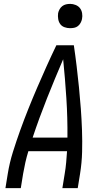

<svg xmlns="http://www.w3.org/2000/svg" viewBox="-20 -968 540 988"><path d="M8 0 20 -74Q29 -130 46.5 -186Q64 -242 84 -297.5Q104 -353 126 -408Q148 -463 171.5 -517.5Q195 -572 219.5 -626.5Q244 -681 270 -735H360Q368 -681 374.5 -626.5Q381 -572 386.5 -517.5Q392 -463 396 -408Q400 -353 402 -297.5Q404 -242 402.5 -186Q401 -130 392 -74L380 0H301L313 -74Q318 -103 320.5 -132Q323 -161 325 -190H126Q117 -161 110.5 -132Q104 -103 99 -74L87 0ZM327 -260Q328 -362 321.5 -462.5Q315 -563 305 -663Q262 -563 222 -462.5Q182 -362 148 -260ZM340 -823Q326 -823 312 -828Q298 -833 290 -844Q282 -855 279.5 -870Q277 -885 279 -900Q281 -910 286.5 -920Q292 -930 300.5 -936.5Q309 -943 319.5 -945.5Q330 -948 341 -948Q355 -948 369 -942.5Q383 -937 391.5 -926Q400 -915 402.5 -900Q405 -885 402 -870Q400 -860 394.5 -850Q389 -840 380.5 -833.5Q372 -827 361.5 -825Q351 -823 340 -823Z"/></svg>

Font: Iosevka Term Curly Oblique
Style: Regular
Weight: 400
Italic angle: -9°
Designer: Belleve Invis
Foundry: Belleve Invis
Version: Version 32.3.0